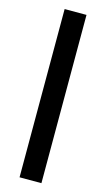

<svg xmlns="http://www.w3.org/2000/svg" viewBox="-128 -874 506 916"><g transform="rotate(15 125.0 -415.5)"><path d="M71 0V-831H179V0Z"/></g></svg>

Font: Merriweather 20pt Medium
Style: Regular
Weight: 500
Version: Version 2.100